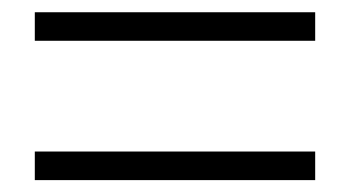

<svg xmlns="http://www.w3.org/2000/svg" viewBox="-20 -523 574 315"><path d="M37.1 -456.1V-502.9H497.1V-456.1ZM37.1 -227.5V-274.4H497.1V-227.5Z"/></svg>

Font: Taipei Sans TC Beta Light
Style: Regular
Weight: 300
Designer: JT Foundry
Foundry: JT Foundry
Version: Version 1.000